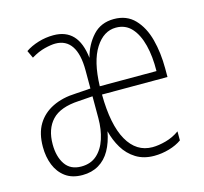

<svg xmlns="http://www.w3.org/2000/svg" viewBox="-85 -634 786 739"><g transform="rotate(-15 308.0 -264.5)"><path d="M428 -539Q479 -539 510.5 -506Q542 -473 556 -420Q570 -367 570 -304V-270H309Q310 -149 345.5 -86.5Q381 -24 445 -24Q469 -24 498.5 -32Q528 -40 553 -58V-22Q532 -7 502.5 1.5Q473 10 443 10Q401 10 370.5 -9Q340 -28 321 -59.5Q302 -91 293 -128Q285 -85 267.5 -54Q250 -23 222 -6.5Q194 10 157 10Q116 10 89.5 -9.5Q63 -29 50 -61.5Q37 -94 37 -134Q37 -188 58.5 -223.5Q80 -259 119.5 -278.5Q159 -298 213 -300L272 -304V-376Q272 -441 250 -473.5Q228 -506 186 -506Q169 -506 143 -499.5Q117 -493 89 -476L75 -506Q97 -521 126.5 -530Q156 -539 187 -539Q236 -539 264 -509.5Q292 -480 299 -419Q312 -469 344 -504Q376 -539 428 -539ZM216 -269Q142 -265 109 -230Q76 -195 76 -134Q76 -85 97 -54Q118 -23 161 -23Q199 -23 223.5 -45Q248 -67 260 -104Q272 -141 272 -186V-273ZM427 -505Q378 -505 345 -453.5Q312 -402 309 -303H535Q536 -361 524.5 -406.5Q513 -452 489 -478.5Q465 -505 427 -505Z"/></g></svg>

Font: Noto Sans Khmer ExtraCondensed ExtraLight
Style: Regular
Weight: 250
Width: 2
Designer: Danh Hong and the Monotype Design Team
Foundry: Monotype Imaging Inc.
Version: Version 2.004